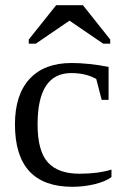

<svg xmlns="http://www.w3.org/2000/svg" viewBox="-20 -716 484 746"><path d="M413.1 -27.8Q389.2 -10.3 347.2 -0.2Q305.2 9.8 261.2 9.8Q38.1 9.8 38.1 -232.9Q38.1 -347.7 95 -409.4Q151.9 -471.2 257.8 -471.2Q323.7 -471.2 401.9 -456.1V-328.1H375L354 -409.2Q313.5 -432.1 256.8 -432.1Q126 -432.1 126 -232.9Q126 -129.4 165.8 -85.2Q205.6 -41 289.1 -41Q360.4 -41 413.1 -57.1ZM91.8 -546.4V-562.5L198.2 -695.8H302.2L408.2 -562.5V-546.4H380.9L250 -635.7L119.1 -546.4Z"/></svg>

Font: Times New Roman
Style: Regular
Weight: 400
Designer: Steve Matteson
Foundry: Ascender Corporation
Version: Version 2.00.3